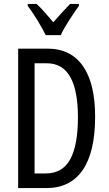

<svg xmlns="http://www.w3.org/2000/svg" viewBox="-20 -963 556 983"><path d="M467 -366Q467 -185 403.5 -92.5Q340 0 217 0H73V-714H223Q342 -714 404.5 -625Q467 -536 467 -366ZM379 -362Q379 -639 220 -639H157V-75H214Q300 -75 339.5 -147.5Q379 -220 379 -362ZM214 -783Q198 -816 173 -857Q148 -898 122 -933V-943H167Q186 -926 208.5 -900.5Q231 -875 253 -849Q279 -879 296.5 -898Q314 -917 339 -943H384V-933Q362 -902 334.5 -860Q307 -818 291 -783Z"/></svg>

Font: Noto Sans Bengali ExtraCondensed
Style: Regular
Weight: 400
Width: 2
Designer: Jelle Bosma - Monotype Design Team
Foundry: Monotype Imaging Inc.
Version: Version 2.003; ttfautohint (v1.8.4.7-5d5b)